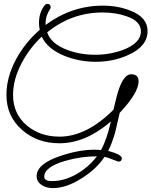

<svg xmlns="http://www.w3.org/2000/svg" viewBox="-20 -689 777 985"><path d="M251 276Q220 276 197 262Q168 245 168 215Q168 151 293 110Q386 79 465 79Q474 79 482.5 79.5Q491 80 498 81Q528 28 549 -66Q419 46 285 46Q172 46 95 -21Q13 -91 13 -202Q13 -294 63 -386Q110 -472 184 -536Q182 -544 181 -553Q180 -562 180 -571Q180 -626 210 -663Q215 -669 222 -669Q240 -669 240 -652Q240 -646 236 -641Q212 -604 214 -561Q348 -660 507 -660Q586 -660 650 -634Q737 -600 737 -530Q737 -450 636 -406Q561 -372 470 -372Q390 -372 314 -401Q224 -437 194 -501Q130 -440 91 -365Q47 -282 47 -202Q47 -105 118 -45Q186 12 285 12Q424 12 562 -126Q571 -165 578 -191.5Q585 -218 590 -232Q617 -308 652 -308Q691 -308 691 -272Q691 -213 594 -110L571 -10Q554 48 535 85Q605 104 605 123Q605 140 587 140Q585 140 557 129Q544 124 534 120.5Q524 117 516 116Q475 178 400 225Q321 276 251 276ZM469 -408Q544 -408 614 -434Q703 -469 703 -528Q703 -581 628 -606Q574 -625 506 -625Q348 -625 222 -523Q242 -464 325 -433Q391 -408 469 -408ZM247 240Q311 240 375 203Q435 168 477 113H474Q437 113 397.5 118.5Q358 124 316 136Q207 167 207 218Q207 240 247 240Z"/></svg>

Font: Send Flowers
Style: Regular
Weight: 400
Designer: Robert E. Leuschke
Foundry: Robert E. Leuschke
Version: Version 1.010; ttfautohint (v1.8.4.7-5d5b)